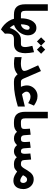

<svg xmlns="http://www.w3.org/2000/svg" viewBox="1427 -2152 987 3881"><g transform="rotate(90 1920.5 -211.5)"><path d="M66.4 -684.6H198.2V-238.3Q198.2 -186.5 213.4 -163.8Q228.5 -141.1 275.9 -141.1H288.1V0H275.9Q166.5 0 116.5 -56.6Q66.4 -113.3 66.4 -226.6Z M268.6 0V-141.1H350.1V-152.3Q350.1 -199.2 360.1 -251.5Q370.1 -303.7 392.8 -349.9Q415.5 -396 452.9 -424.8Q490.2 -453.6 544.4 -453.6Q591.3 -453.6 625 -430.9Q658.7 -408.2 676.5 -369.4Q694.3 -330.6 694.3 -282.2Q694.3 -236.8 677.2 -192.6Q660.2 -148.4 630.9 -110.1Q601.6 -71.8 564.2 -43.7Q526.9 -15.6 485.8 -2.4Q492.7 18.6 509.5 43Q526.4 67.4 545.9 84.5Q556.2 42.5 578.9 2.4Q601.6 -37.6 632.3 -70.1Q663.1 -102.5 698.5 -121.8Q733.9 -141.1 770 -141.1H786.1V0H769Q705.6 0 682.4 32.5Q659.2 64.9 659.2 130.4Q659.2 142.6 659.7 156Q660.2 169.4 661.1 183.1L575.7 262.7Q527.8 239.7 482.9 198.2Q438 156.7 405 105Q372.1 53.2 359.9 0ZM539.1 -317.4Q521 -317.4 508.1 -300.8Q495.1 -284.2 487.1 -258.5Q479 -232.9 475.3 -204.3Q471.7 -175.8 471.7 -152.3V-141.1Q501.5 -143.6 526.4 -162.1Q551.3 -180.7 566.7 -209.7Q582 -238.8 582 -272Q582 -293 570.3 -305.2Q558.6 -317.4 539.1 -317.4Z M817.9 -631.8 900.9 -549.8 982.9 -631.8 1066.4 -548.8 982.9 -464.8 900.9 -547.9 817.9 -464.8 734.9 -548.8ZM865.7 0H766.6V-141.1H866.2Q903.3 -141.1 917.2 -164.3Q931.2 -187.5 931.2 -223.1Q931.2 -256.3 923.1 -295.7Q915 -335 906.7 -372.6L1034.7 -405.8Q1043.9 -359.9 1049.6 -314.7Q1055.2 -269.5 1055.2 -228.5Q1055.2 -163.6 1037.6 -111.8Q1020 -60.1 978.8 -30Q937.5 0 865.7 0Z M1413.6 -210.9Q1413.6 -223.1 1408.2 -243.2Q1402.8 -263.2 1397 -275.9L1300.3 -489.3L1416.5 -545.9L1538.1 -265.6Q1552.7 -231.9 1564.2 -203.6Q1575.7 -175.3 1590.6 -158.2Q1605.5 -141.1 1628.9 -141.1H1649.4V0H1628.9Q1574.2 0 1540.8 -20.8Q1507.3 -41.5 1481.9 -74.2Q1444.8 -38.6 1393.6 -19.5Q1342.3 -0.5 1269.5 -0.5Q1226.6 -0.5 1196.8 -3.4Q1167 -6.3 1135.3 -14.2V-155.3Q1165.5 -147.9 1199.5 -144Q1233.4 -140.1 1262.2 -140.1Q1298.3 -140.1 1333 -146.2Q1367.7 -152.3 1390.6 -168Q1413.6 -183.6 1413.6 -210.9Z M1735.8 -141.1Q1722.2 -165.5 1714.4 -199.5Q1706.5 -233.4 1706.5 -260.7Q1706.5 -318.8 1735.4 -367.9Q1764.2 -417 1813.2 -446.5Q1862.3 -476.1 1921.9 -476.1Q1977.1 -476.1 2022.5 -456.3Q2067.9 -436.5 2115.2 -404.3L2064.5 -288.1Q2032.7 -307.1 2001 -320.8Q1969.2 -334.5 1931.2 -334.5Q1908.7 -334.5 1885.7 -325.2Q1862.8 -315.9 1847.7 -298.6Q1832.5 -281.2 1832.5 -256.8Q1832.5 -236.3 1842 -217Q1851.6 -197.8 1864.7 -183.3Q1877.9 -168.9 1888.2 -162.6Q1890.1 -162.1 1896 -164.1L2133.8 -220.7V-79.1Q2010.7 -42 1898.2 -21Q1785.6 0 1679.2 0H1629.9V-141.1Z M2239.7 -684.6H2371.6V-238.3Q2371.6 -186.5 2386.7 -163.8Q2401.9 -141.1 2449.2 -141.1H2461.4V0H2449.2Q2339.8 0 2289.8 -56.6Q2239.7 -113.3 2239.7 -226.6Z M3037.6 0Q2994.1 0 2963.9 -18.1Q2933.6 -36.1 2913.1 -62.5Q2888.2 -36.1 2856.7 -18.1Q2825.2 0 2782.2 0Q2732.9 0 2699.5 -16.8Q2666 -33.7 2644.5 -61.5Q2617.7 -33.2 2580.6 -16.6Q2543.5 0 2486.8 0H2441.9V-141.1H2487.8Q2541.5 -141.1 2564.2 -154.3Q2586.9 -167.5 2586.9 -217.8Q2586.9 -225.6 2585.9 -243.7Q2585 -261.7 2583.5 -283.4Q2582 -305.2 2580.6 -322.8L2703.1 -337.9L2713.4 -206.1Q2717.8 -141.1 2783.2 -141.1Q2823.7 -141.1 2837.4 -158Q2851.1 -174.8 2851.1 -217.8Q2851.1 -224.6 2850.1 -242.9Q2849.1 -261.2 2847.7 -283.2Q2846.2 -305.2 2844.7 -322.8L2967.3 -337.9L2977.5 -206.1Q2979.5 -175.8 2992.7 -158.4Q3005.9 -141.1 3036.6 -141.1Q3066.9 -141.1 3077.9 -161.1Q3088.9 -181.2 3088.9 -217.8Q3088.9 -235.4 3086.9 -268.6Q3085 -301.8 3082.5 -332L3205.1 -347.2L3215.3 -206.1Q3217.8 -169.9 3235.6 -155.5Q3253.4 -141.1 3291 -141.1H3305.7V0H3292Q3247.1 0 3212.6 -15.6Q3178.2 -31.2 3158.2 -58.1Q3138.2 -33.2 3108.9 -16.6Q3079.6 0 3037.6 0Z M3629.4 11.2Q3578.6 11.2 3534.4 -10.5Q3490.2 -32.2 3448.2 -64.5Q3421.4 -37.6 3392.3 -18.8Q3363.3 0 3307.6 0H3286.1V-141.1H3305.2Q3329.1 -141.1 3348.4 -159.7Q3367.7 -178.2 3385.5 -207.8Q3403.3 -237.3 3423.1 -270.3Q3442.9 -303.2 3467.5 -332.8Q3492.2 -362.3 3524.9 -380.9Q3557.6 -399.4 3601.6 -399.4Q3663.1 -399.4 3708 -370.4Q3752.9 -341.3 3777.3 -293.7Q3801.8 -246.1 3801.8 -189.9Q3801.8 -132.3 3782.7 -86.9Q3763.7 -41.5 3725.3 -15.1Q3687 11.2 3629.4 11.2ZM3606 -265.1Q3585.9 -265.1 3569.8 -251.7Q3553.7 -238.3 3541.5 -219.2Q3529.3 -200.2 3521 -183.1Q3535.2 -170.4 3547.9 -161.1Q3560.5 -151.9 3572.3 -145Q3589.8 -135.3 3604.5 -131.3Q3619.1 -127.4 3629.9 -127.4Q3655.8 -127.4 3667 -146.2Q3678.2 -165 3678.2 -189Q3678.2 -219.7 3659.2 -242.4Q3640.1 -265.1 3606 -265.1Z"/></g></svg>

Font: Vazirmatn FD ExtraBold
Style: Regular
Weight: 800
Designer: Saber Rastikerdar
Foundry: Saber Rastikerdar
Version: Version 33.003